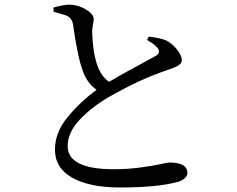

<svg xmlns="http://www.w3.org/2000/svg" viewBox="-20 -790 1040 841"><path d="M624 -615.2 631.8 -629.9Q689.5 -622.1 709 -612.3Q736.3 -597.7 756.3 -571.8Q776.4 -545.9 776.4 -526.4Q776.4 -512.7 761.2 -503.4Q746.1 -494.1 710.9 -482.4Q593.8 -443.4 459 -366.2Q383.8 -323.2 330.1 -266.6Q276.4 -210 276.4 -150.4Q276.4 -48.8 477.5 -48.8Q539.1 -48.8 593.8 -56.2Q648.4 -63.5 681.2 -70.8Q713.9 -78.1 721.7 -78.1Q800.8 -78.1 800.8 -32.2Q800.8 -20.5 789.6 -9.8Q778.3 1 761.7 5.9Q671.9 31.2 506.8 31.2Q373 31.2 296.9 -11.2Q220.7 -53.7 220.7 -134.8Q220.7 -210 276.4 -277.3Q332 -344.7 403.3 -396.5Q362.3 -424.8 343.8 -476.6Q320.3 -536.1 299.8 -683.6Q294.9 -710.9 271.5 -721.7Q252 -728.5 214.8 -738.3L213.9 -756.8Q256.8 -769.5 283.2 -769.5Q321.3 -769.5 355.5 -749Q389.6 -728.5 390.6 -708Q390.6 -700.2 387.2 -682.6Q383.8 -665 383.8 -651.4Q385.7 -564.5 405.3 -506.8Q422.9 -455.1 458 -431.6Q490.2 -451.2 532.2 -474.1Q574.2 -497.1 612.8 -518.1Q651.4 -539.1 660.2 -543.9Q705.1 -568.4 624 -615.2Z"/></svg>

Font: GenYoMin TW TTF Medium
Style: Regular
Weight: 500
Version: Version 1.300